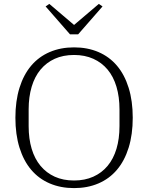

<svg xmlns="http://www.w3.org/2000/svg" viewBox="-20 -953 760 985"><path d="M360 -27Q415 -27 458.5 -46.5Q502 -66 532 -102Q562 -138 577.5 -189.5Q593 -241 593 -306V-392Q593 -456 577.5 -508Q562 -560 532 -596Q502 -632 458.5 -651.5Q415 -671 360 -671Q304 -671 261 -651.5Q218 -632 188 -596Q158 -560 142.5 -508Q127 -456 127 -392V-306Q127 -241 142.5 -189.5Q158 -138 188 -102Q218 -66 261 -46.5Q304 -27 360 -27ZM360 12Q291 12 235 -12Q179 -36 140 -82Q101 -128 80 -195.5Q59 -263 59 -349Q59 -435 80 -502.5Q101 -570 140 -616Q179 -662 235 -686Q291 -710 360 -710Q429 -710 485 -686Q541 -662 580 -616Q619 -570 640 -502.5Q661 -435 661 -349Q661 -263 640 -195.5Q619 -128 580 -82Q541 -36 485 -12Q429 12 360 12ZM214 -920 233 -933 360 -825 487 -933 506 -920 381 -777H339Z"/></svg>

Font: IBM Plex Serif Light
Style: Regular
Weight: 300
Designer: Mike Abbink, Paul van der Laan, Pieter van Rosmalen
Foundry: Bold Monday
Version: Version 3.001